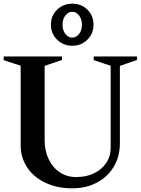

<svg xmlns="http://www.w3.org/2000/svg" viewBox="-21 -1006 763 1041"><path d="M370 15Q289 15 225.5 -15Q162 -45 126.5 -98Q91 -151 91 -219V-662L102 -646L-1 -680V-700H315V-681L210 -645L221 -661V-246Q221 -188 243 -142.5Q265 -97 303.5 -71.5Q342 -46 392 -46Q447 -46 489 -66.5Q531 -87 555 -122.5Q579 -158 579 -203V-662L590 -646L487 -680V-700H722V-681L618 -645L629 -661V-229Q629 -158 596 -102.5Q563 -47 504.5 -16Q446 15 370 15ZM371 -758Q322 -758 288.5 -791Q255 -824 255 -872Q255 -921 288.5 -953.5Q322 -986 371 -986Q420 -986 453 -953.5Q486 -921 486 -872Q486 -824 453 -791Q420 -758 371 -758ZM370 -802Q393 -802 408 -822Q423 -842 423 -872Q423 -902 408 -922Q393 -942 370 -942Q349 -942 333.5 -922Q318 -902 318 -872Q318 -842 333.5 -822Q349 -802 370 -802Z"/></svg>

Font: Wittgenstein SemiBold
Style: Regular
Weight: 600
Designer: Jörg Drees
Foundry: Jörg Drees
Version: Version 1.500